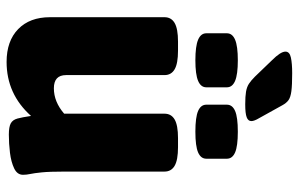

<svg xmlns="http://www.w3.org/2000/svg" viewBox="-186 -734 928 597"><g transform="rotate(90 278.5 -436.0)"><path d="M173 8Q108 8 71 -28Q34 -64 34 -127V-483Q34 -504 52 -514.5Q70 -525 110 -525H138Q178 -525 196 -514.5Q214 -504 214 -483V-177Q214 -139 255 -139Q297 -139 334 -171V-483Q334 -504 352 -514.5Q370 -525 410 -525H438Q478 -525 496 -514.5Q514 -504 514 -483V-174Q514 -125 516.5 -101Q519 -77 521.5 -65.5Q524 -54 524 -43Q524 -25 504 -15.5Q484 -6 455.5 -2.5Q427 1 399 1Q375 1 364 -5Q353 -11 349 -26Q345 -41 341 -68Q273 8 173 8ZM390 -579Q345 -579 325.5 -587.5Q306 -596 306 -613V-677Q306 -694 325.5 -702.5Q345 -711 390 -711Q435 -711 454.5 -702.5Q474 -694 474 -677V-613Q474 -596 454.5 -587.5Q435 -579 390 -579ZM168 -579Q124 -579 104 -587.5Q84 -596 84 -613V-677Q84 -694 104 -702.5Q124 -711 168 -711Q212 -711 232 -702.5Q252 -694 252 -677V-613Q252 -596 232 -587.5Q212 -579 168 -579ZM305 -734Q280 -734 265.5 -736.5Q251 -739 241 -745.5Q231 -752 219 -764L168 -817Q141 -844 141 -859Q141 -872 159.5 -876Q178 -880 208 -880Q245 -880 264 -877.5Q283 -875 292 -868.5Q301 -862 308 -849L348 -777Q357 -762 357 -753Q357 -743 345 -738.5Q333 -734 305 -734Z"/></g></svg>

Font: Asap Black
Style: Regular
Weight: 900
Designer: Pablo Cosgaya
Foundry: Omnibus-Type
Version: Version 3.001; ttfautohint (v1.8.4.7-5d5b)